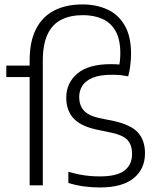

<svg xmlns="http://www.w3.org/2000/svg" viewBox="-20 -838 712 868"><path d="M431.5 9.5Q393.5 9.5 358 4.5Q322.5 -0.5 289 -11V-61.5Q315 -54 339 -49.2Q363 -44.5 385.8 -42.5Q408.5 -40.5 431.5 -40.5Q508 -40.5 542.5 -67Q577 -93.5 577 -141.5Q577 -183.5 555.8 -205.5Q534.5 -227.5 484.5 -238L415 -252.5Q341.5 -269 310.5 -305Q279.5 -341 279.5 -396.5Q279.5 -462.5 329.5 -505.2Q379.5 -548 481.5 -548Q491.5 -548 502.8 -547.5Q514 -547 525.5 -546Q537 -545 547.5 -543L515 -520.5Q519 -538.5 521.5 -558Q524 -577.5 524 -596Q524 -660.5 502 -698.5Q480 -736.5 441.8 -753Q403.5 -769.5 355.5 -769.5Q298 -769.5 257.2 -749Q216.5 -728.5 195 -682.8Q173.5 -637 173.5 -562.5V0H114V-564.5Q114 -650 142.5 -706.2Q171 -762.5 224.5 -790.2Q278 -818 353 -818Q416 -818 465.8 -795Q515.5 -772 544 -722.8Q572.5 -673.5 572.5 -594.5Q572.5 -568.5 568.8 -540.2Q565 -512 559.5 -493Q545 -496 528.2 -498Q511.5 -500 486 -500Q432 -500 399.2 -486.5Q366.5 -473 352.2 -450.2Q338 -427.5 338 -399.5Q338 -363 358 -339.5Q378 -316 427 -304.5L496.5 -290.5Q572.5 -273.5 604 -238.5Q635.5 -203.5 635.5 -145Q635.5 -74 584 -32.2Q532.5 9.5 431.5 9.5ZM8.5 -489.5V-541.5H146V-489.5Z"/></svg>

Font: Encode Sans Condensed Thin Light
Style: Regular
Weight: 300
Version: Version 3.002